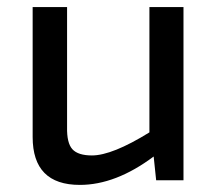

<svg xmlns="http://www.w3.org/2000/svg" viewBox="-20 -508 612 541"><path d="M497 -488V0H420L413 -67Q306 13 205 13Q72 13 72 -122V-488H169V-150Q168 -105 184 -87.5Q200 -70 239 -70Q296 -70 401 -135V-488Z"/></svg>

Font: Exo 2.0 Medium
Style: Regular
Weight: 500
Designer: Natanael Gama
Version: Version 1.001;PS 001.001;hotconv 1.0.70;makeotf.lib2.5.58329